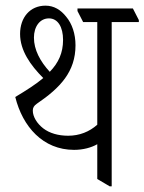

<svg xmlns="http://www.w3.org/2000/svg" viewBox="-20 -653 511 679"><path d="M242 -123C274 -123 303 -131 324 -143V-20L368 6H375V-575H471V-582L450 -623H254V-614L274 -575H324V-212C296 -187 261 -173 221 -173C186 -173 155 -182 133 -199C111 -216 96 -240 96 -262C96 -272 100 -279 110 -286C194 -343 247 -400 247 -493C247 -533 235 -569 214 -594C195 -618 171 -633 141 -633C86 -633 51 -591 51 -533C51 -475 87 -423 133 -377C107 -355 74 -334 34 -310C60 -205 132 -123 242 -123ZM100 -520C100 -559 121 -588 153 -588C185 -588 203 -557 203 -512C203 -466 187 -431 156 -399C122 -436 100 -477 100 -520Z"/></svg>

Font: Noto Serif Devanagari ExtraCondensed Light
Style: Regular
Weight: 300
Width: 2
Designer: Universal Thirst, Indian Type Foundry and the Monotype Design Team
Foundry: Monotype Imaging Inc.
Version: Version 2.004